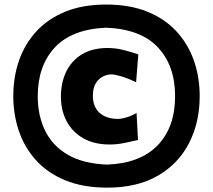

<svg xmlns="http://www.w3.org/2000/svg" viewBox="-20 -819 946 854"><path d="M457.5 15.6Q349.1 15.6 270 -17.1Q190.9 -49.8 139.6 -106.9Q88.4 -164.1 63.7 -237.3Q39.1 -310.5 39.1 -391.1Q39.1 -476.6 64.9 -550.5Q90.8 -624.5 142.6 -680.4Q194.3 -736.3 271.7 -767.6Q349.1 -798.8 452.1 -798.8Q556.6 -798.8 634.8 -767.3Q712.9 -735.8 764.6 -679.7Q816.4 -623.5 842.3 -549.8Q868.2 -476.1 868.2 -391.6Q868.2 -274.4 820.8 -182.4Q773.4 -90.3 681.9 -37.4Q590.3 15.6 457.5 15.6ZM457 -86.9Q604.5 -92.8 681.6 -173.1Q758.8 -253.4 758.8 -391.6Q758.8 -525.9 682.9 -607.7Q606.9 -689.5 452.6 -695.8Q299.8 -689.5 223.9 -607.9Q147.9 -526.4 147.9 -391.1Q147.9 -304.7 180.9 -237.3Q213.9 -169.9 282.2 -130.4Q350.6 -90.8 457 -86.9ZM467.8 -176.3Q398.9 -176.3 350.6 -203.9Q302.2 -231.4 276.6 -279.5Q251 -327.6 251 -389.2Q251 -451.2 274.4 -500Q297.9 -548.8 344 -577.1Q390.1 -605.5 458.5 -605.5Q496.6 -605.5 533.2 -595.7Q569.8 -585.9 595.2 -577.1L585.4 -453.6Q546.4 -471.7 517.6 -480Q488.8 -488.3 474.6 -488.3Q439.5 -486.3 416.3 -462.2Q393.1 -438 393.1 -393.1Q393.1 -344.2 422.4 -317.6Q451.7 -291 502.9 -290Q520 -290 542.7 -296.9Q565.4 -303.7 587.4 -316.4L593.8 -196.3Q569.8 -190.9 536.1 -183.6Q502.4 -176.3 467.8 -176.3Z"/></svg>

Font: Pinar-DS2-FD ExtraBold
Style: Regular
Weight: 800
Designer: Amin Abedi
Version: Version 3.000